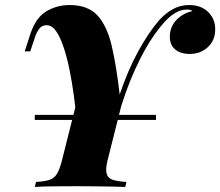

<svg xmlns="http://www.w3.org/2000/svg" viewBox="-20 -742 874 762"><path d="M599 -286V-266H118V-286ZM407 -106Q398 -70 403.5 -52Q409 -34 428.5 -28Q448 -22 482 -20L477 0Q457 -1 425.5 -1.5Q394 -2 357.5 -2.5Q321 -3 289 -3Q238 -3 191.5 -2.5Q145 -2 118 0L123 -20Q157 -22 176 -28Q195 -34 206 -52Q217 -70 226 -106L295 -380L370 -317L451 -336L485 -416ZM723 -704Q707 -704 693 -699Q679 -694 661 -681Q634 -661 595.5 -608Q557 -555 517.5 -469.5Q478 -384 446 -270L284 -265Q280 -312 273 -363.5Q266 -415 256 -464.5Q246 -514 232.5 -554.5Q219 -595 202.5 -618.5Q186 -642 165 -642Q146 -642 135.5 -627.5Q125 -613 119 -595L100 -538Q100 -538 89 -538Q78 -538 78 -538L101 -609Q123 -673 164.5 -697.5Q206 -722 256 -722Q329 -722 367 -680.5Q405 -639 423.5 -559.5Q442 -480 455 -367Q487 -462 527.5 -536.5Q568 -611 611 -661Q634 -687 664 -704.5Q694 -722 730 -722Q779 -722 807 -693.5Q835 -665 834 -625Q834 -582 805 -555Q776 -528 733 -528Q696 -528 675 -546Q654 -564 654 -596Q654 -635 680 -662.5Q706 -690 744 -698Q740 -701 735 -702.5Q730 -704 723 -704Z"/></svg>

Font: Playfair Display ExtraBold
Style: Italic
Weight: 800
Italic angle: -14°
Designer: Claus Eggers Sørensen
Foundry: Claus Eggers Sørensen
Version: Version 1.203